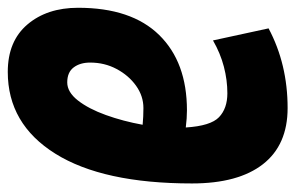

<svg xmlns="http://www.w3.org/2000/svg" viewBox="-153 -597 760 494"><g transform="rotate(90 227.0 -350.0)"><path d="M165 10Q86 10 43 -40.5Q0 -91 0 -171Q0 -308 70 -379.5Q140 -451 264 -451Q284 -451 308 -448Q304 -512 281.5 -533.5Q259 -555 220 -555Q186 -555 151.5 -546Q117 -537 84 -518L53 -661Q145 -710 258 -710Q353 -710 402.5 -646.5Q452 -583 452 -464Q452 -235 375.5 -112.5Q299 10 165 10ZM141 -202Q141 -176 153.5 -159.5Q166 -143 192 -143Q217 -143 238.5 -170.5Q260 -198 276 -242.5Q292 -287 301 -337Q280 -339 258 -339Q227 -339 200.5 -320Q174 -301 157.5 -270Q141 -239 141 -202Z"/></g></svg>

Font: Georama Condensed ExtraBold
Style: Italic
Weight: 800
Width: 3
Italic angle: -9°
Designer: Jean-Baptiste Levee
Foundry: Production Type
Version: Version 1.000